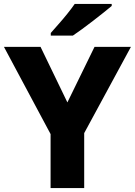

<svg xmlns="http://www.w3.org/2000/svg" viewBox="-20 -951 682 971"><path d="M544.9 -931.2H357.9C347.7 -916.5 335.4 -899.9 320.8 -881.8C291.5 -844.7 258.3 -809.6 236.8 -784.2V-771H348.6C400.4 -805.2 502.9 -885.3 544.9 -920.9ZM185.1 -713.9H0L235.8 -272.9V0H405.8V-277.8L642.1 -713.9H458L320.8 -433.1Z"/></svg>

Font: Noto Reveo Sans
Style: Regular
Weight: 800
Designer: Monotype Design Team
Foundry: Monotype Imaging Inc.
Version: Version 2.007